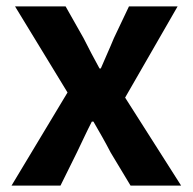

<svg xmlns="http://www.w3.org/2000/svg" viewBox="-20 -580 602 600"><path d="M16 0H169L220 -103C236 -136 251 -169 267 -200H272C290 -169 309 -136 326 -103L388 0H546L371 -275L535 -560H383L336 -461C323 -429 308 -397 295 -366H291C274 -397 257 -429 241 -461L185 -560H27L191 -291Z"/></svg>

Font: Noto Sans CJK SC
Style: Bold
Weight: 700
Designer: Ryoko NISHIZUKA 西塚涼子 (kana, bopomofo & ideographs); Paul D. Hunt (Latin, Greek & Cyrillic); Sandoll Communications 산돌커뮤니
Foundry: Adobe
Version: Version 2.004;hotconv 1.0.118;makeotfexe 2.5.65603